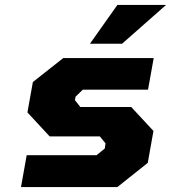

<svg xmlns="http://www.w3.org/2000/svg" viewBox="-20 -757 692 777"><path d="M344 -580 455 -737H652L474 -580ZM65 0 88 -129H371L404 -156L407 -177L384 -205H181L91 -302L113 -425L236 -522H602L579 -394H315L286 -366L283 -352L305 -324H511L601 -227L578 -98L455 0Z"/></svg>

Font: Tomorrow
Style: Bold Italic
Weight: 700
Italic angle: -10°
Designer: Tony de Marco, Monica Rizzolli
Foundry: Just in Type
Version: Version 2.002